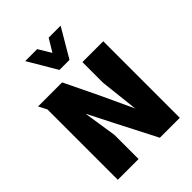

<svg xmlns="http://www.w3.org/2000/svg" viewBox="-166 -616 693 693"><g transform="rotate(-45 180.5 -269.5)"><path d="M153.7 -429.3H205L269.7 -539.3H208.7L179.3 -490.7L150 -539.3H89ZM128.3 0V-123L108.7 -251L157.7 -154.3L237 0H338.7V-390.7H232.3V-286L248.7 -137.7L190 -264L128.7 -390.7H6L22.3 -359.3V0Z"/></g></svg>

Font: Jomhuria
Style: Regular
Weight: 400
Designer: Arabic design by Kourosh Beigpour, Latin design by Eben Sorkin, engineering by Lasse Fister and Khaled Hosney
Version: Version 1.0000